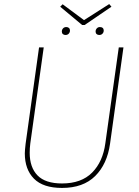

<svg xmlns="http://www.w3.org/2000/svg" viewBox="-20 -914 681 944"><path d="M521 -207Q507 -107 448 -48.5Q389 10 285 10Q192 10 147 -35.5Q102 -81 102 -160Q102 -174 106 -208L172 -681H195L129 -209Q126 -185 126 -163Q126 -91 164.5 -51.5Q203 -12 285 -12Q380 -12 433 -65.5Q486 -119 498 -210L564 -681H587ZM528 -881 396 -791H384L276 -881L288 -893L393 -815L517 -894ZM284 -759Q284 -768 290 -774.5Q296 -781 306 -781Q314 -781 319 -776.5Q324 -772 324 -764Q324 -755 318 -748.5Q312 -742 302 -742Q294 -742 289 -746.5Q284 -751 284 -759ZM450 -759Q450 -768 456 -774.5Q462 -781 471 -781Q480 -781 485 -776.5Q490 -772 490 -764Q490 -755 484 -748.5Q478 -742 468 -742Q460 -742 455 -746.5Q450 -751 450 -759Z"/></svg>

Font: FiraGO Thin
Style: Italic
Weight: 100
Italic angle: -8°
Designer: bBox Type GmbH
Foundry: bBox Type GmbH
Version: Version 1.001